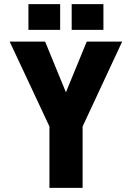

<svg xmlns="http://www.w3.org/2000/svg" viewBox="-20 -912 640 932"><path d="M220 0V-298L27 -710H199L300 -464L401 -710H573L381 -298V0ZM118 -767V-892H272V-767ZM328 -767V-892H482V-767Z"/></svg>

Font: Geist Mono ExtraBold
Style: Regular
Weight: 800
Monospace: yes
Designer: Basement.studio, Andrés Briganti, Mateo Zaragoza
Foundry: Basement.studio, Vercel, Andrés Briganti, Guido Ferreyra, Mateo Zaragoza
Version: Version 1.500; ttfautohint (v1.8.4.7-5d5b)